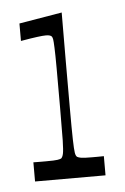

<svg xmlns="http://www.w3.org/2000/svg" viewBox="-38 -827 293 450"><g transform="rotate(-5 108.5 -602.5)"><path d="M26.9 -408V-453.1Q35.6 -453 43.4 -452.9Q51.3 -452.9 56.6 -452.9Q77.6 -452.9 83.9 -454Q90.3 -455.1 92.6 -456.4Q96 -459.6 97.6 -467.1Q99.3 -474.7 99.9 -498.4Q100.4 -522.1 100.4 -573.7Q100.4 -634.1 100.4 -667.6Q100.3 -701 99.6 -716.4Q99 -731.9 98.2 -736.1Q97.4 -740.4 96 -742.6Q93 -746.9 82 -746.9Q75 -746.9 61.4 -745.1Q47.7 -743.4 22.7 -739V-780.1L123.6 -797.1Q123.3 -738.9 123.2 -682Q123.1 -625.1 123.1 -573.7Q123.1 -522.1 123.7 -498.4Q124.3 -474.6 125.6 -466.9Q126.9 -459.3 130.1 -457Q133.3 -455.1 139.5 -454Q145.7 -452.9 164 -452.9Q169.4 -452.9 177.1 -452.9Q184.9 -453 192.7 -453.1V-408Z"/></g></svg>

Font: Ojuju ExtraLight
Style: Regular
Weight: 200
Designer: Chisaokwu Joboson, Mirko Velimirovic
Foundry: Udi Foundry
Version: Version 1.000